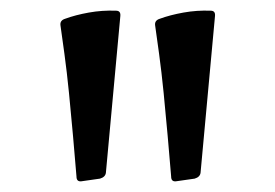

<svg xmlns="http://www.w3.org/2000/svg" viewBox="-20 -797 515 359"><path d="M132 -458Q123 -457 123 -467Q120 -503 116.5 -543Q113 -583 109 -623Q105 -663 100.5 -696Q96 -729 93 -750Q92 -759 102 -762Q121 -769 146 -773.5Q171 -778 197 -777Q206 -777 205 -767L178 -474Q177 -466 167 -463ZM309 -458Q300 -457 300 -467Q297 -503 293.5 -543Q290 -583 286 -623Q282 -663 277.5 -696Q273 -729 270 -750Q269 -759 279 -762Q298 -769 323 -773.5Q348 -778 374 -777Q383 -777 382 -767L355 -474Q354 -466 344 -463Z"/></svg>

Font: Hahmlet Medium
Style: Regular
Weight: 500
Version: Version 1.002